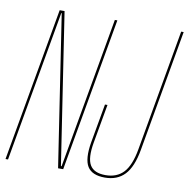

<svg xmlns="http://www.w3.org/2000/svg" viewBox="-98 -751 818 831"><g transform="rotate(10 311.0 -335.0)"><path d="M-21 0H-10L107 -664H109L210 0H232.5L351.5 -675H340.5L223.5 -11.5H220.5L119.5 -675H98ZM416 4.5Q470.5 4.5 503 -29.8Q535.5 -64 549 -140.5L643 -675H632L538 -141Q525.5 -69.5 496.2 -38Q467 -6.5 416.5 -6.5Q366.5 -6.5 348.5 -36.5Q330.5 -66.5 342.5 -135.5L373 -307H362L331.5 -135Q319 -61 339.2 -28.2Q359.5 4.5 416 4.5Z"/></g></svg>

Font: Anybody Thin Condensed
Style: Italic
Weight: 100
Width: 3
Italic angle: -10°
Version: Version 1.113;gftools[0.9.25]